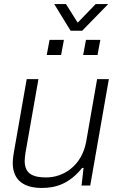

<svg xmlns="http://www.w3.org/2000/svg" viewBox="-20 -917 584 949"><path d="M515 -897H453L364 -805L306 -897H248L329 -765H386ZM211 -645H282L296 -720H225ZM391 -645H462L476 -720H405ZM187 12C257 12 323 -9 386 -87H393L383 0H426L518 -526H460L406 -217C384 -96 292 -40 209 -40C147 -40 102 -55 102 -122C102 -133 104 -148 106 -162L170 -526H112L48 -161C45 -144 43 -127 43 -112C43 -22 103 12 187 12Z"/></svg>

Font: Archivo ExtraLight
Style: Italic
Weight: 200
Italic angle: -10°
Designer: Hector Gatti
Foundry: Omnibus-Type
Version: Version 2.001